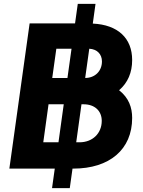

<svg xmlns="http://www.w3.org/2000/svg" viewBox="-20 -865 736 985"><path d="M28 0H261L247 100H338L352 0H356C542 0 658 -98 658 -260C658 -313 641 -363 591 -402C636 -441 658 -493 658 -557C658 -669 585 -738 456 -744L470 -845H379L365 -745H132ZM202 -135 229 -330H307L280 -135ZM248 -465 269 -615H347L326 -465ZM371 -135 398 -330H409C466 -330 502 -296 502 -245C502 -181 455 -135 388 -135ZM417 -465 438 -615C478 -613 503 -587 503 -550C503 -500 467 -465 417 -465Z"/></svg>

Font: Mluvka ExtraBold
Style: Italic
Weight: 800
Italic angle: -8°
Designer: Modified by Jiří Krblich, Original typeface by Gumpita Rahayu
Foundry: Gumpita Rahayu & Jiří Krblich
Version: Version 2.000;Glyphs 3.1.1 (3134)